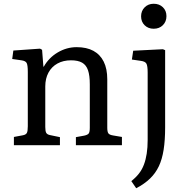

<svg xmlns="http://www.w3.org/2000/svg" viewBox="-20 -773 994 1022"><path d="M54 0V-44L102 -53Q118 -56 123 -65.5Q128 -75 128 -101V-390Q128 -426 122 -437.5Q116 -449 94 -452L45 -459L51 -504L193 -514L204 -508L211 -418H213Q240 -466 287.5 -494Q335 -522 388 -522Q441 -522 477 -502.5Q513 -483 532 -445Q551 -407 551 -351V-93Q551 -71 557 -63Q563 -55 582 -52L629 -44V0H384V-43L428 -51Q447 -55 452.5 -63Q458 -71 458 -93V-324Q458 -371 448.5 -399Q439 -427 417 -439.5Q395 -452 358 -452Q317 -452 286 -435Q255 -418 238 -386.5Q221 -355 221 -313V-97Q221 -75 226 -66Q231 -57 246 -54L299 -43V0ZM705 229 679 191Q703 172 719.5 151Q736 130 746 103.5Q756 77 761 44.5Q766 12 766 -28V-386Q766 -422 759.5 -434Q753 -446 730 -449L682 -456L689 -503L847 -511L859 -506V-95Q859 -27 851 24Q843 75 825.5 112Q808 149 778.5 177.5Q749 206 705 229ZM798 -620Q769 -620 750 -638.5Q731 -657 731 -686Q731 -715 750 -734Q769 -753 798 -753Q828 -753 847 -734.5Q866 -716 866 -687Q866 -658 847 -639Q828 -620 798 -620Z"/></svg>

Font: Literata 18pt
Style: Regular
Weight: 400
Designer: Latin by Veronika Burian and Jose Scaglione. Greek by Irene Vlachou. Cyrillic by Vera Evstafieva.
Foundry: TypeTogether
Version: Version 3.103;gftools[0.9.29]